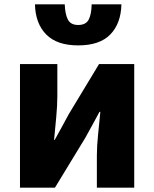

<svg xmlns="http://www.w3.org/2000/svg" viewBox="-20 -864 710 884"><path d="M72 0V-569H244V-421Q244 -379 239 -325.5Q234 -272 229 -220H232Q246 -246 265 -280Q284 -314 297 -339L436 -569H598V0H426V-148Q426 -190 431.5 -243.5Q437 -297 442 -349H438Q424 -324 405.5 -289Q387 -254 373 -230L233 0ZM340 -655Q242 -655 192.5 -705.5Q143 -756 141 -844H278Q280 -797 293 -773Q306 -749 340 -749Q375 -749 388 -773Q401 -797 402 -844H539Q537 -756 488 -705.5Q439 -655 340 -655Z"/></svg>

Font: Source Han Sans TC Heavy
Style: Regular
Weight: 900
Designer: Ryoko NISHIZUKA Ë•øÂ°öÊ∂ºÂ≠ê (kana, bopomofo & ideographs); Paul D. Hunt (Latin, Greek & Cyrillic); Sandoll Communicatio
Foundry: Adobe
Version: Version 2.004;hotconv 1.0.118;makeotfexe 2.5.65603